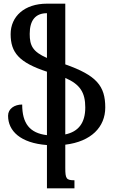

<svg xmlns="http://www.w3.org/2000/svg" viewBox="-20 -782 633 1047"><path d="M38 -596C38 -495 84 -441 236 -391V-45C142 -56 101 -109 101 -212C59 -212 24 -189 24 -151C24 -68 91 -2 236 9V245H386V201C342 201 336 193 336 134V7C477 -10 554 -89 554 -196C554 -314 506 -371 336 -431V-762H236C113 -762 38 -692 38 -596ZM445 -196C445 -112 408 -64 336 -49V-357C417 -322 445 -277 445 -196ZM142 -597C142 -672 174 -710 236 -710V-466C158 -500 142 -534 142 -597Z"/></svg>

Font: Noto Serif Armenian Condensed Semi
Style: Regular
Weight: 600
Width: 3
Designer: Monotype Design Team
Foundry: Monotype Imaging Inc.
Version: Version 1.901